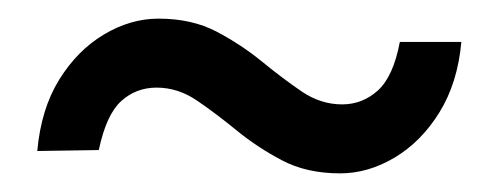

<svg xmlns="http://www.w3.org/2000/svg" viewBox="-20 -424 535 206"><path d="M345 -238Q309 -238 282.5 -252Q256 -266 234 -284Q212 -302 191.5 -316Q171 -330 148 -330Q126 -330 110 -315.5Q94 -301 86 -263L20 -262Q24 -307 43.5 -338.5Q63 -370 91.5 -387Q120 -404 150 -404Q186 -404 212.5 -390Q239 -376 261 -358Q283 -340 303.5 -326Q324 -312 347 -312Q369 -312 385.5 -327Q402 -342 409 -379H475Q471 -335 451.5 -303.5Q432 -272 403.5 -255Q375 -238 345 -238Z"/></svg>

Font: SVN-Sora Variable
Style: Regular
Weight: 400
Designer: Jonathan Barnbrook, Julián Moncada
Foundry: Barnbrook Fonts
Version: Version 2.000 - Viet hoa boi STYLEno.1 Fonts